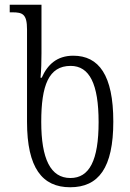

<svg xmlns="http://www.w3.org/2000/svg" viewBox="-20 -780 548 810"><path d="M289 -545C220 -545 180 -507 156 -452H151C154 -484 155 -521 155 -555V-760H21V-728H32C75 -728 94 -721 94 -656V-266C94 -72 158 10 276 10C396 10 458 -72 458 -267C458 -463 397 -545 289 -545ZM277 -29C193 -29 154 -110 154 -266C154 -419 185 -502 278 -502C358 -502 396 -425 396 -265C396 -103 357 -29 277 -29Z"/></svg>

Font: Noto Serif Georgian Condensed Light
Style: Regular
Weight: 300
Width: 3
Designer: Monotype Design Team, Akaki Razmadze
Foundry: Google LLC
Version: Version 2.003